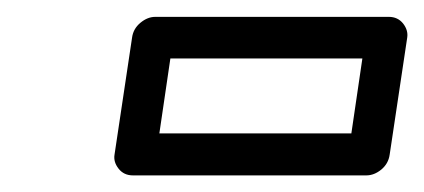

<svg xmlns="http://www.w3.org/2000/svg" viewBox="-20 -424 508 230"><path d="M117.2 -238.8 138.2 -378.9Q139.6 -389.6 148.2 -396.7Q156.7 -403.8 166 -403.8H445.8Q456.5 -403.8 462.9 -395.8Q469.2 -387.7 467.8 -378.9L446.8 -238.8Q445.3 -228 436.8 -220.9Q428.2 -213.9 418.9 -213.9H139.2Q128.4 -213.9 122.1 -221.9Q115.7 -230 117.2 -238.8ZM170.9 -264.2H400.9L414.1 -354H184.1Z"/></svg>

Font: Trueno Black Outline
Style: Italic
Weight: 900
Width: 6
Designer: Julieta Ulanovsky
Foundry: Julieta Ulanovsky
Version: Version 3.001b | FøM Fix